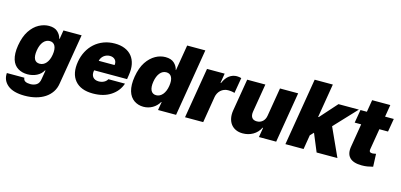

<svg xmlns="http://www.w3.org/2000/svg" viewBox="-84 -1255 4174 2000"><g transform="rotate(15 2003.0 -255.5)"><path d="M-5.7 35.5H183.2Q184.7 62.1 205.1 73Q225.5 83.8 259.9 83.8Q298.3 83.8 326.3 65.3Q354.4 46.9 360.8 -1.4L376.4 -93.8H370.7Q359.7 -73.2 342.5 -57Q325.3 -40.8 303.4 -29.8Q281.6 -18.8 256.2 -13Q230.8 -7.1 203.1 -7.1Q144.9 -7.1 100.9 -34.1Q78.8 -47.6 62.5 -68.9Q46.2 -90.2 36.9 -119.7Q27.7 -149.1 26.3 -187.3Q24.9 -225.5 32.7 -272.7Q49.4 -371.4 90.2 -433.2Q131.4 -495 185 -523.8Q239 -552.6 292.6 -552.6Q354 -552.6 386.4 -522.4Q403.4 -506.4 413.7 -489Q424 -471.6 429 -450.3H433.2L448.9 -545.5H644.9L554 -1.4Q546.2 50.8 519.2 91.3Q492.2 131.7 450.1 159.4Q408 187.1 352.8 201.5Q297.6 215.9 233 215.9Q110.1 215.9 48.7 165.1Q-12.1 114.3 -5.7 35.5ZM298.3 -146.3Q318.5 -146.3 336.1 -154.8Q353.7 -163.4 367.7 -179.7Q381.7 -196 391.7 -219.5Q401.6 -242.9 406.2 -272.7Q411.2 -303.3 409.1 -327.2Q407 -351.2 398.6 -367.7Q390.3 -384.2 375.7 -393.1Q361.2 -402 340.9 -402Q320.7 -402 303.3 -393.1Q285.9 -384.2 272.2 -367.7Q258.5 -351.2 248.9 -327.2Q239.3 -303.3 234.4 -272.7Q224.8 -210.6 241.1 -178.4Q257.5 -146.3 298.3 -146.3Z M679 -271.3Q689.6 -333.1 717.2 -384.8Q744.7 -436.4 786.6 -473.7Q828.5 -511 883.2 -531.8Q937.9 -552.6 1002.8 -552.6Q1064.6 -552.6 1111.5 -533.2Q1158.4 -513.8 1187.7 -477.6Q1217 -441.4 1227.5 -389.6Q1237.9 -337.7 1227.3 -272.7L1220.2 -227.3H865.4L863.6 -218.8Q860.4 -199.2 863.8 -182.5Q867.2 -165.8 877 -153.6Q886.7 -141.3 902.7 -134.6Q918.7 -127.8 940.3 -127.8Q970.2 -127.8 995 -140.3Q1019.9 -152.7 1032.7 -176.1H1211.6Q1182.9 -90.9 1105.1 -40.5Q1028.1 9.9 913.4 9.9Q782.3 9.9 719.5 -64.6Q656.6 -139.2 679 -271.3ZM885.7 -335.2H1056.8Q1062.1 -371.1 1042.3 -392.8Q1022 -414.8 985.8 -414.8Q967.7 -414.8 951.2 -408.9Q934.7 -403.1 921.3 -392.6Q908 -382.1 898.8 -367.5Q889.6 -353 885.7 -335.2Z M1289.8 -272.7Q1306.5 -371.4 1347.3 -433.2Q1367.9 -464.1 1391.9 -486.7Q1415.8 -509.2 1441.8 -523.8Q1467.7 -538.4 1494.9 -545.5Q1522 -552.6 1549 -552.6Q1609.7 -552.6 1643.1 -522.4Q1676.1 -492.5 1685.4 -450.3H1688.2L1734.4 -727.3H1930.4L1809.7 0H1615.1L1630 -89.5H1625.7Q1612.6 -66.8 1594.6 -48.8Q1576.7 -30.9 1555 -18.5Q1533.4 -6 1508.9 0.5Q1484.4 7.1 1458.1 7.1Q1400.6 7.1 1356.2 -23.4Q1334.2 -38.7 1318.2 -61.8Q1302.2 -84.9 1293.1 -116.1Q1284.1 -147.4 1283 -186.4Q1282 -225.5 1289.8 -272.7ZM1555.4 -143.5Q1575.6 -143.5 1593.2 -152.5Q1610.8 -161.6 1624.8 -178.3Q1638.8 -195 1648.8 -218.9Q1658.7 -242.9 1663.4 -272.7Q1668.3 -303.3 1666.4 -327.2Q1664.4 -351.2 1655.9 -367.9Q1647.4 -384.6 1632.8 -393.3Q1618.3 -402 1598 -402Q1577.8 -402 1560.5 -393.3Q1543.3 -384.6 1529.7 -367.9Q1516 -351.2 1506.2 -327.2Q1496.4 -303.3 1491.5 -272.7Q1486.5 -242.5 1488.3 -218.4Q1490.1 -194.2 1498.2 -177.7Q1506.4 -161.2 1520.8 -152.3Q1535.2 -143.5 1555.4 -143.5Z M1906.2 0 1997.2 -545.5H2187.5L2170.5 -441.8H2176.1Q2200.6 -499.3 2237.6 -525.9Q2274.5 -552.6 2318.2 -552.6Q2331 -552.6 2342.9 -550.6Q2354.8 -548.7 2366.5 -545.5L2338.1 -377.8Q2331.3 -380.7 2322.3 -382.6Q2313.2 -384.6 2303.6 -385.7Q2294 -386.7 2284.4 -387.3Q2274.9 -387.8 2267 -387.8Q2244.3 -387.8 2224.4 -379.8Q2204.5 -371.8 2189.1 -358Q2173.7 -344.1 2163.4 -325.1Q2153.1 -306.1 2149.1 -284.1L2102.3 0Z M2372.2 -197.4 2430.4 -545.5H2626.4L2575.3 -238.6Q2569.2 -197.8 2585.4 -174.9Q2601.6 -152 2639.2 -152Q2657.3 -152 2673.1 -158Q2688.9 -164.1 2701.2 -175.2Q2713.4 -186.4 2721.6 -202.4Q2729.8 -218.4 2733 -238.6L2784.1 -545.5H2980.1L2889.2 0H2703.1L2720.2 -103.7H2714.5Q2701.7 -76.7 2682 -55.9Q2662.3 -35.2 2638 -21.1Q2613.6 -7.1 2585.8 0Q2557.9 7.1 2528.4 7.1Q2485.4 7.1 2452.9 -8.2Q2420.5 -23.4 2400.2 -50.6Q2380 -77.8 2372.5 -115.2Q2365.1 -152.7 2372.2 -197.4Z M3109.4 -727.3H3305.4L3244.7 -362.2H3251.4L3414.8 -545.5H3634.9L3410.2 -306.1L3549.7 0H3325.3L3245.7 -191.8L3210.2 -154.5L3184.7 0H2988.6Z M3652 -545.5H3721.2L3742.9 -676.1H3938.9L3917.3 -545.5H4011.4L3987.2 -403.4H3893.8L3855.8 -175.4Q3850.1 -141.3 3887.1 -141.3Q3891.3 -141.3 3896.8 -142Q3902.3 -142.8 3908 -143.8Q3913.7 -144.9 3918.7 -145.8Q3923.7 -146.7 3926.8 -147L3932.5 -9.2Q3902.3 -1.1 3873.6 3.6Q3844.8 8.2 3813.6 8.2Q3720.9 8.2 3681.3 -33.7Q3641.7 -75.6 3657 -157L3697.8 -403.4H3627.8Z"/></g></svg>

Font: Inter P Black
Style: Italic
Weight: 900
Italic angle: -9.40001°
Designer: Rasmus Andersson
Foundry: rsms
Version: Version 3.018;git-588b23468